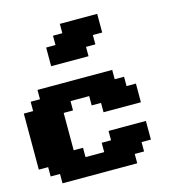

<svg xmlns="http://www.w3.org/2000/svg" viewBox="-139 -1121 1153 1241"><g transform="rotate(-15 437.5 -500.0)"><path d="M125 0H625V-62.5H687.5V-125H750V-250H500V-187.5H437.5V-125H312.5V-187.5H250V-437.5H312.5V-500H437.5V-437.5H500V-375H750V-500H687.5V-562.5H625V-625H125V-562.5H62.5V-500H0V-125H62.5V-62.5H125ZM250 -750H500V-812.5H562.5V-875H625V-1000H375V-937.5H312.5V-875H250Z"/></g></svg>

Font: Faithful 32x
Style: Bold
Weight: 400
Foundry: Faithful Resource Pack
Version: Version 1.0; January 27, 2023